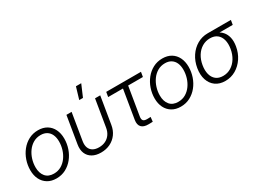

<svg xmlns="http://www.w3.org/2000/svg" viewBox="-34 -1382 2748 2040"><g transform="rotate(-30 1339.5 -362.0)"><path d="M233.9 10.7Q171.9 10.7 127.2 -16.4Q82.5 -43.5 58.3 -91.8Q34.2 -140.1 34.2 -204.1Q34.2 -266.1 54.2 -324.7Q74.2 -383.3 111.6 -430.2Q148.9 -477.1 200.9 -504.6Q252.9 -532.2 316.4 -532.2Q378.4 -532.2 423.1 -505.1Q467.8 -478 491.7 -429.2Q515.6 -380.4 515.6 -316.4Q515.6 -253.9 495.6 -195.3Q475.6 -136.7 438.2 -90.3Q400.9 -43.9 349.1 -16.6Q297.4 10.7 233.9 10.7ZM235.4 -47.4Q286.6 -47.4 326.7 -70.8Q366.7 -94.2 394.8 -133.3Q422.9 -172.4 437.5 -220.2Q452.1 -268.1 452.1 -316.9Q452.1 -364.7 436.5 -399.9Q420.9 -435.1 390.1 -454.6Q359.4 -474.1 314.9 -474.1Q264.6 -474.1 224.6 -450.9Q184.6 -427.7 156.2 -388.7Q127.9 -349.6 112.8 -301.5Q97.7 -253.4 97.7 -203.6Q97.7 -132.3 133.1 -89.8Q168.5 -47.4 235.4 -47.4Z M781.7 9.3Q719.2 9.3 676.3 -15.4Q633.3 -40 614.7 -85Q596.2 -129.9 606.4 -191.4L661.1 -522.5H724.6L670.4 -193.8Q663.1 -148.4 675.3 -116.2Q687.5 -84 716.8 -66.9Q746.1 -49.8 790.5 -49.8Q835 -49.8 869.9 -66.9Q904.8 -84 927.7 -116.2Q950.7 -148.4 958 -193.8L1012.2 -522.5H1075.7L1021 -191.4Q1011.2 -129.9 978.3 -85Q945.3 -40 895 -15.4Q844.7 9.3 781.7 9.3ZM857.4 -590.3 900.4 -734.9H965.3L903.3 -590.3Z M1368.7 1Q1307.6 2 1280.8 -27.3Q1253.9 -56.6 1263.2 -113.3L1321.3 -464.4H1139.6L1149.4 -522.5H1575.7L1565.9 -464.4H1384.8L1327.6 -118.7Q1321.8 -84.5 1334.5 -69.3Q1347.2 -54.2 1382.3 -54.7Q1392.6 -54.7 1403.6 -55.2Q1414.6 -55.7 1424.8 -56.2L1418.9 -0.5Q1407.2 0 1394.5 0.5Q1381.8 1 1368.7 1Z M1759.3 10.7Q1697.3 10.7 1652.6 -16.4Q1607.9 -43.5 1583.7 -91.8Q1559.6 -140.1 1559.6 -204.1Q1559.6 -266.1 1579.6 -324.7Q1599.6 -383.3 1637 -430.2Q1674.3 -477.1 1726.3 -504.6Q1778.3 -532.2 1841.8 -532.2Q1903.8 -532.2 1948.5 -505.1Q1993.2 -478 2017.1 -429.2Q2041 -380.4 2041 -316.4Q2041 -253.9 2021 -195.3Q2001 -136.7 1963.6 -90.3Q1926.3 -43.9 1874.5 -16.6Q1822.8 10.7 1759.3 10.7ZM1760.7 -47.4Q1812 -47.4 1852.1 -70.8Q1892.1 -94.2 1920.2 -133.3Q1948.2 -172.4 1962.9 -220.2Q1977.5 -268.1 1977.5 -316.9Q1977.5 -364.7 1961.9 -399.9Q1946.3 -435.1 1915.5 -454.6Q1884.8 -474.1 1840.3 -474.1Q1790 -474.1 1750 -450.9Q1710 -427.7 1681.6 -388.7Q1653.3 -349.6 1638.2 -301.5Q1623 -253.4 1623 -203.6Q1623 -132.3 1658.4 -89.8Q1693.8 -47.4 1760.7 -47.4Z M2305.7 10.7Q2235.4 10.7 2187.7 -23.7Q2140.1 -58.1 2120.4 -118.4Q2100.6 -178.7 2113.3 -256.8Q2126.5 -335 2166.3 -394.8Q2206.1 -454.6 2264.9 -488.5Q2323.7 -522.5 2394 -522.5H2678.7L2669.4 -466.8H2466.8L2387.2 -464.4Q2334.5 -464.4 2290.5 -438.2Q2246.6 -412.1 2217.3 -365.2Q2188 -318.4 2177.7 -256.8Q2167.5 -195.8 2179.7 -148.4Q2191.9 -101.1 2225.3 -74.2Q2258.8 -47.4 2312 -47.4Q2365.2 -47.4 2409.2 -74.2Q2453.1 -101.1 2482.4 -148.4Q2511.7 -195.8 2522 -256.8Q2532.2 -318.4 2519.8 -365Q2507.3 -411.6 2473.9 -438Q2440.4 -464.4 2387.2 -464.4L2389.6 -496.6Q2439.5 -496.6 2480 -480.5Q2520.5 -464.4 2547.4 -433.3Q2574.2 -402.3 2584.7 -356.9Q2595.2 -311.5 2585.4 -252.9Q2572.8 -176.8 2533 -117.2Q2493.2 -57.6 2434.6 -23.4Q2376 10.7 2305.7 10.7Z"/></g></svg>

Font: Inter 28pt Light
Style: Italic
Weight: 300
Italic angle: -9.3988°
Designer: Rasmus Andersson
Foundry: rsms
Version: Version 4.001;git-66647c0bb